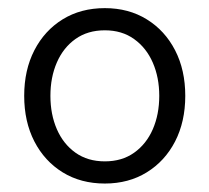

<svg xmlns="http://www.w3.org/2000/svg" viewBox="-20 -758 507 465"><path d="M233.9 -313.5Q175.8 -313.5 131.8 -340.6Q87.9 -367.7 63.2 -415.5Q38.6 -463.4 38.6 -525.9Q38.6 -588.4 63.2 -636.2Q87.9 -684.1 131.8 -711.2Q175.8 -738.3 233.9 -738.3Q291.5 -738.3 335.4 -711.2Q379.4 -684.1 404.1 -636.2Q428.7 -588.4 428.7 -525.9Q428.7 -463.4 404.1 -415.5Q379.4 -367.7 335.4 -340.6Q291.5 -313.5 233.9 -313.5ZM233.9 -367.2Q275.4 -367.2 304.9 -388.2Q334.5 -409.2 350.1 -445.1Q365.7 -481 365.7 -525.9Q365.7 -570.3 350.1 -606.2Q334.5 -642.1 304.9 -663.3Q275.4 -684.6 233.9 -684.6Q192.4 -684.6 162.8 -663.6Q133.3 -642.6 117.7 -606.7Q102.1 -570.8 102.1 -525.9Q102.1 -481 117.7 -445.1Q133.3 -409.2 162.8 -388.2Q192.4 -367.2 233.9 -367.2Z"/></svg>

Font: Inter 18pt Light
Style: Regular
Weight: 300
Designer: Rasmus Andersson
Foundry: rsms
Version: Version 4.001;git-66647c0bb